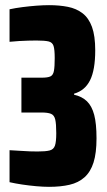

<svg xmlns="http://www.w3.org/2000/svg" viewBox="-20 -716 415 744"><path d="M170 8Q148 8 120 5.5Q92 3 65.5 -1Q39 -5 17 -10V-134Q40 -133 59.5 -131.5Q79 -130 96 -129.5Q113 -129 126 -129Q157 -129 172.5 -133Q188 -137 193 -152Q198 -167 198 -200Q198 -236 194 -253Q190 -270 177.5 -275Q165 -280 142 -280H63V-415H142Q165 -415 175.5 -420Q186 -425 189 -441.5Q192 -458 192 -491Q192 -524 187.5 -538Q183 -552 168 -555.5Q153 -559 121 -559Q106 -559 89 -558.5Q72 -558 54 -557Q36 -556 17 -554V-680Q40 -685 67.5 -688.5Q95 -692 121.5 -694Q148 -696 170 -696Q210 -696 243 -689.5Q276 -683 300 -664.5Q324 -646 336.5 -611.5Q349 -577 349 -521Q349 -445 329 -405Q309 -365 267 -353V-349Q298 -342 317 -323.5Q336 -305 345 -271Q354 -237 354 -180Q354 -123 342.5 -86.5Q331 -50 307.5 -29Q284 -8 249.5 0Q215 8 170 8Z"/></svg>

Font: Saira ExtraCondensed Black
Style: Regular
Weight: 900
Width: 2
Designer: Hector Gatti with collaboration of the Omnibus-Type team
Foundry: Omnibus-Type
Version: Version 1.101